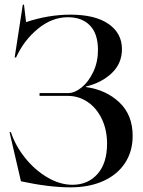

<svg xmlns="http://www.w3.org/2000/svg" viewBox="-20 -790 615 825"><path d="M70 -11 21 -222H27Q46 -164 88 -111.5Q130 -59 184 -27.5Q238 4 291 4Q358 4 399 -42.5Q440 -89 440 -172Q440 -232 417.5 -279Q395 -326 356.5 -352Q318 -378 271 -378H150V-390H272Q301 -390 331 -414.5Q361 -439 381 -481.5Q401 -524 401 -575Q401 -645 366.5 -680.5Q332 -716 272 -716Q203 -716 142.5 -666Q82 -616 49 -543H43L78 -770H83L92 -695Q188 -727 283 -727Q389 -727 446.5 -687Q504 -647 504 -579Q504 -518 461 -476.5Q418 -435 349 -418V-416Q436 -404 493 -350Q550 -296 550 -206Q550 -140 517.5 -90Q485 -40 424.5 -12.5Q364 15 283 15Q191 15 70 -11Z"/></svg>

Font: Nyght Serif
Style: Regular
Weight: 400
Designer: Maksym Kobuzan
Version: Version 0.410